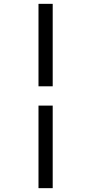

<svg xmlns="http://www.w3.org/2000/svg" viewBox="-20 -889 453 1000"><path d="M180.5 -869H254.5V-439.5H180.5ZM180.5 -339H254.5V91H180.5Z"/></svg>

Font: Merriweather 28pt
Style: Italic
Weight: 400
Italic angle: -7.8°
Version: Version 2.101